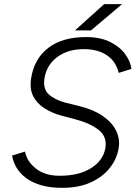

<svg xmlns="http://www.w3.org/2000/svg" viewBox="-20 -890 657 922"><path d="M279 12Q219 12 176 -1Q133 -14 104 -36Q75 -58 59 -85.5Q43 -113 38 -143L100 -162Q109 -115 152.5 -80.5Q196 -46 266 -46Q360 -46 418 -83Q476 -120 486 -179Q495 -233 454.5 -265.5Q414 -298 342 -317L274 -335Q230 -347 193.5 -370Q157 -393 139 -429Q121 -465 130 -517Q145 -609 212.5 -660.5Q280 -712 393 -712Q463 -712 510 -688Q557 -664 582 -629Q607 -594 611 -559L550 -540Q537 -595 493.5 -624.5Q450 -654 382 -654Q306 -654 255.5 -616.5Q205 -579 194 -517Q185 -464 213.5 -437.5Q242 -411 294 -397L363 -380Q431 -363 475 -332Q519 -301 538 -261.5Q557 -222 550 -180Q542 -128 508 -84.5Q474 -41 416.5 -14.5Q359 12 279 12ZM340 -744 480 -870H566L417 -744Z"/></svg>

Font: Figtree Light Light
Style: Italic
Weight: 300
Italic angle: -9.5°
Version: Version 2.000